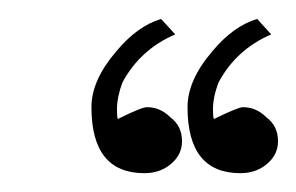

<svg xmlns="http://www.w3.org/2000/svg" viewBox="-20 -823 318 206"><path d="M278.3 -671.4Q278.3 -688 265.6 -697.3Q254.9 -708 240.7 -708Q235.4 -708 209.5 -695.3Q208.5 -697.3 208.5 -705.6Q208.5 -718.8 214.4 -734.4Q233.4 -770 271 -786.1L255.9 -802.7Q230 -794.9 207.5 -767.6Q181.2 -736.8 181.2 -708Q181.2 -637.2 237.8 -637.2Q254.9 -637.2 266.6 -647.2Q278.3 -657.2 278.3 -671.4ZM175.3 -671.4Q175.3 -688 162.6 -697.3Q151.9 -708 137.7 -708Q131.8 -708 106.4 -695.3Q105.5 -697.3 105.5 -705.6Q105.5 -718.8 111.3 -734.4Q130.4 -770 168 -786.1L152.8 -802.7Q127 -794.9 104.5 -767.6Q78.1 -736.8 78.1 -708Q78.1 -637.2 134.8 -637.2Q151.9 -637.2 163.6 -647.2Q175.3 -657.2 175.3 -671.4Z"/></svg>

Font: ML-NILA05
Style: Regular
Weight: 400
Designer: CLT@C-DIT
Version: Version ML-NILA05 1.0